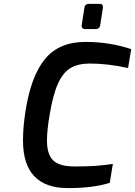

<svg xmlns="http://www.w3.org/2000/svg" viewBox="-20 -959 693 985"><path d="M98 -238Q98 -309 111 -390Q139 -569 211 -656.5Q283 -744 419 -744Q542 -744 653 -707L637 -610Q533 -633 440 -633Q381 -633 342 -610Q303 -587 277 -529Q251 -471 234 -366Q221 -291 221 -237Q221 -167 253 -136Q285 -105 362 -105Q426 -105 469 -108Q512 -111 559 -118L543 -21Q458 6 329 6Q98 6 98 -238ZM399 -825V-829L413 -919Q416 -939 435 -939H492Q508 -939 508 -924V-919L494 -829Q491 -810 472 -810H415Q408 -810 403.5 -814Q399 -818 399 -825Z"/></svg>

Font: Exo SemiBold
Style: Italic
Weight: 600
Italic angle: -9°
Designer: Natanael Gama
Foundry: Natanael Gama
Version: Version 1.500; ttfautohint (v1.6)